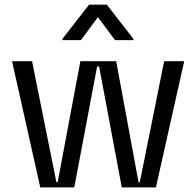

<svg xmlns="http://www.w3.org/2000/svg" viewBox="-20 -810 848 830"><path d="M154.1 0 32 -545.5H118.6L223.7 -22.7H229.4L327.4 -545.5H482.2L578.8 -22.7H584.5L689.6 -545.5H776.3L654.1 0H506.4L408.4 -522.7H399.9L301.1 0ZM477.3 -636.4 403.4 -735.8 329.5 -636.4H250V-642L365.1 -789.8H441.8L556.8 -642V-636.4Z"/></svg>

Font: Riot Sans
Style: Regular
Weight: 400
Designer: Rasmus Andersson
Foundry: rsms
Version: Version 3.005